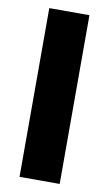

<svg xmlns="http://www.w3.org/2000/svg" viewBox="-83 -757 454 800"><g transform="rotate(10 144.0 -357.0)"><path d="M59.1 0V-713.9H229V0Z"/></g></svg>

Font: Open Sans Condensed ExtraBold
Style: Regular
Weight: 800
Width: 3
Designer: Monotype Design Team
Foundry: Monotype Imaging Inc.
Version: Version 3.000; ttfautohint (v1.8.4)